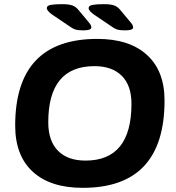

<svg xmlns="http://www.w3.org/2000/svg" viewBox="-20 -895 844 923"><path d="M378 8Q222 8 137.5 -69.5Q53 -147 53 -291Q53 -708 448 -708Q602 -708 686.5 -631Q771 -554 771 -412Q771 8 378 8ZM391 -123Q612 -123 612 -396Q612 -484 565.5 -530.5Q519 -577 434 -577Q212 -577 212 -307Q212 -218 258.5 -170.5Q305 -123 391 -123ZM380 -749Q354 -749 341 -753.5Q328 -758 315 -768L232 -824Q205 -843 205 -856Q205 -868 224 -871.5Q243 -875 278 -875Q310 -875 327.5 -869Q345 -863 359 -845L409 -785Q415 -778 417 -772.5Q419 -767 419 -763Q419 -749 380 -749ZM581 -749Q555 -749 542 -753.5Q529 -758 516 -768L433 -824Q406 -843 406 -856Q406 -868 425 -871.5Q444 -875 479 -875Q511 -875 528.5 -869Q546 -863 560 -845L610 -785Q616 -778 618 -772.5Q620 -767 620 -763Q620 -749 581 -749Z"/></svg>

Font: Asap Semi Expanded Semi Expanded Regular
Style: Bold Italic
Weight: 700
Width: 6
Italic angle: -6°
Designer: Pablo Cosgaya
Foundry: Omnibus-Type
Version: Version 3.001; ttfautohint (v1.8.4.7-5d5b)